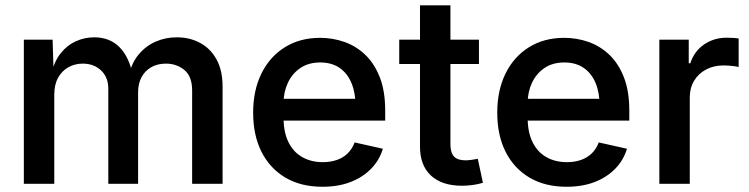

<svg xmlns="http://www.w3.org/2000/svg" viewBox="-20 -696 2837 727"><path d="M70.3 0V-545.9H179.2L183.1 -417.5H174.3Q186 -464.8 210.4 -495.1Q234.9 -525.4 267.8 -540Q300.8 -554.7 336.4 -554.7Q395.5 -554.7 432.1 -517.8Q468.8 -481 482.4 -412.6H468.3Q479 -459 505.9 -490.7Q532.7 -522.5 569.8 -538.6Q606.9 -554.7 649.9 -554.7Q698.2 -554.7 737.5 -533.7Q776.9 -512.7 799.8 -471.2Q822.8 -429.7 822.8 -368.2V0H707.5V-354Q707.5 -406.7 678.2 -430.9Q648.9 -455.1 608.4 -455.1Q575.7 -455.1 552 -441.2Q528.3 -427.2 515.6 -403.1Q502.9 -378.9 502.9 -346.7V0H390.1V-360.4Q390.1 -403.3 362.8 -429.2Q335.4 -455.1 293.5 -455.1Q264.2 -455.1 239.5 -441.7Q214.8 -428.2 200.2 -402.1Q185.5 -376 185.5 -337.4V0Z M1201.2 11.2Q1119.6 11.2 1060.8 -23.4Q1002 -58.1 970.2 -121.1Q938.5 -184.1 938.5 -269.5Q938.5 -353.5 969.7 -417.2Q1001 -481 1058.1 -516.8Q1115.2 -552.7 1191.9 -552.7Q1240.2 -552.7 1284.4 -537.1Q1328.6 -521.5 1363.3 -488.3Q1397.9 -455.1 1418.2 -403.1Q1438.5 -351.1 1438.5 -277.8V-239.3H998.5V-321.8H1379.9L1326.2 -295.9Q1326.2 -344.2 1311 -381.1Q1295.9 -418 1266.1 -438.7Q1236.3 -459.5 1192.4 -459.5Q1148.4 -459.5 1117.4 -438.5Q1086.4 -417.5 1070.1 -382.6Q1053.7 -347.7 1053.7 -306.2V-249.5Q1053.7 -195.3 1072.3 -157.7Q1090.8 -120.1 1124.5 -101.1Q1158.2 -82 1202.1 -82Q1231.4 -82 1255.4 -90.3Q1279.3 -98.6 1296.4 -115.2Q1313.5 -131.8 1322.8 -156.7L1429.7 -132.8Q1417 -89.8 1385.5 -57.4Q1354 -24.9 1307.4 -6.8Q1260.7 11.2 1201.2 11.2Z M1793.5 -545.9V-453.6H1491.7V-545.9ZM1570.3 -675.8H1685.5V-149.9Q1685.5 -118.2 1699 -103.5Q1712.4 -88.9 1743.2 -88.9Q1752 -88.9 1765.9 -90.8Q1779.8 -92.8 1789.1 -94.7L1808.6 -3.9Q1789.6 2 1769 4.6Q1748.5 7.3 1729.5 7.3Q1653.3 7.3 1611.8 -31.2Q1570.3 -69.8 1570.3 -140.6Z M2125.5 11.2Q2043.9 11.2 1985.1 -23.4Q1926.3 -58.1 1894.5 -121.1Q1862.8 -184.1 1862.8 -269.5Q1862.8 -353.5 1894 -417.2Q1925.3 -481 1982.4 -516.8Q2039.6 -552.7 2116.2 -552.7Q2164.6 -552.7 2208.7 -537.1Q2252.9 -521.5 2287.6 -488.3Q2322.3 -455.1 2342.5 -403.1Q2362.8 -351.1 2362.8 -277.8V-239.3H1922.9V-321.8H2304.2L2250.5 -295.9Q2250.5 -344.2 2235.4 -381.1Q2220.2 -418 2190.4 -438.7Q2160.6 -459.5 2116.7 -459.5Q2072.8 -459.5 2041.7 -438.5Q2010.7 -417.5 1994.4 -382.6Q1978 -347.7 1978 -306.2V-249.5Q1978 -195.3 1996.6 -157.7Q2015.1 -120.1 2048.8 -101.1Q2082.5 -82 2126.5 -82Q2155.8 -82 2179.7 -90.3Q2203.6 -98.6 2220.7 -115.2Q2237.8 -131.8 2247.1 -156.7L2354 -132.8Q2341.3 -89.8 2309.8 -57.4Q2278.3 -24.9 2231.7 -6.8Q2185.1 11.2 2125.5 11.2Z M2476.6 0V-545.9H2587.9V-456.5H2593.8Q2608.9 -502.4 2646.2 -527.8Q2683.6 -553.2 2731 -553.2Q2741.2 -553.2 2754.4 -552.5Q2767.6 -551.8 2776.9 -550.3V-442.4Q2770 -444.3 2752.9 -446.3Q2735.8 -448.2 2718.8 -448.2Q2682.6 -448.2 2653.6 -432.9Q2624.5 -417.5 2608.2 -390.1Q2591.8 -362.8 2591.8 -327.1V0Z"/></svg>

Font: Inter
Style: 540
Weight: 540
Designer: Rasmus Andersson
Foundry: rsms
Version: Version 4.001;git-66647c0bb